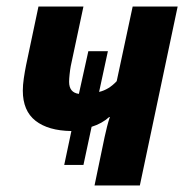

<svg xmlns="http://www.w3.org/2000/svg" viewBox="-20 -569 565 589"><path d="M301 -149Q305 -167 308.5 -181Q312 -195 317 -210H315Q293 -190 261 -180L236 -63H177L199 -167Q128 -168 89 -198.5Q50 -229 50 -291Q50 -308 53 -328.5Q56 -349 60 -369L98 -549H236L197 -366Q195 -355 193.5 -341Q192 -327 192 -318Q192 -285 222 -281L251 -412H311L284 -287Q314 -294 338 -320L387 -549H525L409 0H270Z"/></svg>

Font: Noto Sans ExtraCondensed ExtraBold
Style: Italic
Weight: 800
Width: 2
Italic angle: -12°
Designer: Monotype Design Team
Foundry: Monotype Imaging Inc.
Version: Version 2.013; ttfautohint (v1.8.4.7-5d5b)